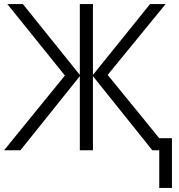

<svg xmlns="http://www.w3.org/2000/svg" viewBox="-20 -734 876 938"><path d="M758 0H724L434 -362V0H370V-362L80 0H0L297 -365L16 -714H92L370 -368V-714H434V-368L713 -714H789L506 -368L758 -59H820V184H758Z"/></svg>

Font: OpenSansMMV
Style: Light
Weight: 300
Foundry: Ascender Corporation
Version: Version 4.001